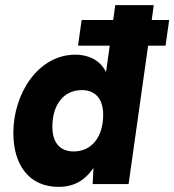

<svg xmlns="http://www.w3.org/2000/svg" viewBox="-20 -717 679 748"><path d="M208 11C249.5 11 302 0 344 -63L341 0H481L557 -539H625L639 -639H571L579 -697H429L421 -639H298L284 -539H407.5L393 -436C370 -484 323 -504 274 -504C129 -504 32 -353 32 -199C32 -75 93 11 208 11ZM184 -223C184 -312 230 -366 299 -366C352 -366 382 -331 382 -270C382 -182 336 -127 267 -127C214 -127 184 -161 184 -223Z"/></svg>

Font: HK Grotesk Black
Style: Italic
Weight: 900
Italic angle: -16°
Designer: Alfredo Marco Pradil
Foundry: Hanken Design Co.
Version: Version 3.001;FEAKit 1.0